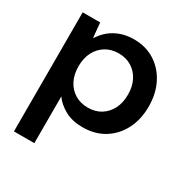

<svg xmlns="http://www.w3.org/2000/svg" viewBox="-165 -641 942 979"><g transform="rotate(30 306.5 -151.5)"><path d="M50 205V-496H153L161 -411H164Q183 -441 209.5 -462.5Q236 -484 270.5 -496Q305 -508 346 -508Q417 -508 470 -474Q523 -440 552.5 -381.5Q582 -323 582 -248Q582 -173 552.5 -114.5Q523 -56 469 -22Q415 12 341 12Q281 12 238 -11.5Q195 -35 170 -70V205ZM315 -88Q359 -88 391.5 -108.5Q424 -129 442 -164.5Q460 -200 460 -248Q460 -295 442 -330.5Q424 -366 391.5 -386.5Q359 -407 315 -407Q271 -407 238 -386.5Q205 -366 187 -330.5Q169 -295 169 -248Q169 -200 187 -164.5Q205 -129 238 -108.5Q271 -88 315 -88Z"/></g></svg>

Font: DM Sans 9pt 36pt SemiBold
Style: Regular
Weight: 600
Version: Version 4.004;gftools[0.9.30]